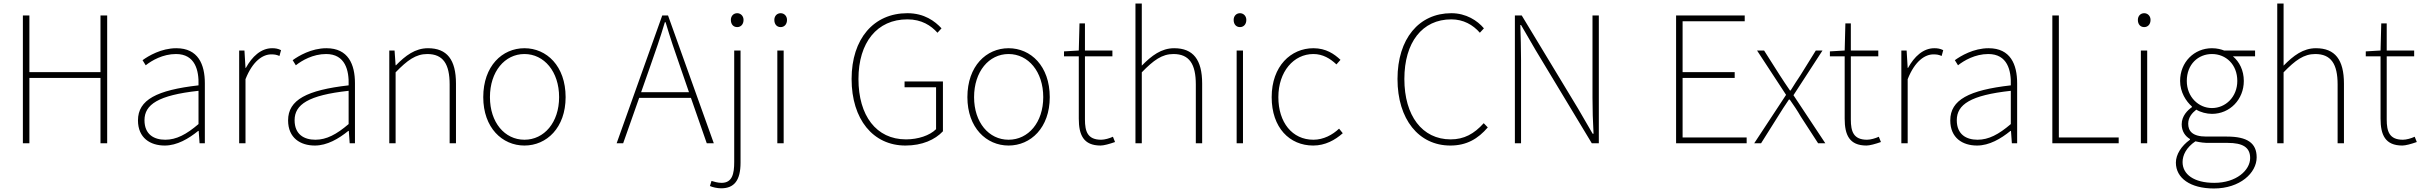

<svg xmlns="http://www.w3.org/2000/svg" viewBox="-20 -814 13764 1091"><path d="M110 0H147V-371H551V0H589V-726H551V-404H147V-726H110Z M916 13C986 13 1052 -26 1106 -70H1109L1114 0H1144V-341C1144 -448 1106 -540 982 -540C896 -540 823 -496 790 -472L808 -443C842 -470 905 -507 980 -507C1089 -507 1111 -414 1108 -329C871 -302 764 -247 764 -130C764 -30 834 13 916 13ZM919 -20C855 -20 801 -50 801 -131C801 -220 879 -273 1108 -298V-109C1039 -50 982 -20 919 -20Z M1339 0H1375V-364C1416 -468 1474 -505 1521 -505C1542 -505 1551 -503 1568 -496L1577 -529C1559 -538 1544 -540 1526 -540C1463 -540 1412 -492 1377 -428H1375L1369 -527H1339Z M1769 13C1839 13 1905 -26 1959 -70H1962L1967 0H1997V-341C1997 -448 1959 -540 1835 -540C1749 -540 1676 -496 1643 -472L1661 -443C1695 -470 1758 -507 1833 -507C1942 -507 1964 -414 1961 -329C1724 -302 1617 -247 1617 -130C1617 -30 1687 13 1769 13ZM1772 -20C1708 -20 1654 -50 1654 -131C1654 -220 1732 -273 1961 -298V-109C1892 -50 1835 -20 1772 -20Z M2192 0H2228V-403C2295 -472 2343 -507 2408 -507C2498 -507 2535 -450 2535 -334V0H2571V-339C2571 -475 2520 -540 2412 -540C2339 -540 2284 -498 2230 -443H2228L2222 -527H2192Z M2960 13C3086 13 3194 -88 3194 -262C3194 -439 3086 -540 2960 -540C2834 -540 2726 -439 2726 -262C2726 -88 2834 13 2960 13ZM2960 -20C2848 -20 2764 -118 2764 -262C2764 -407 2848 -507 2960 -507C3072 -507 3157 -407 3157 -262C3157 -118 3072 -20 2960 -20Z M3484 0H3521L3612 -258H3906L3996 0H4036L3776 -726H3743ZM3623 -290 3674 -435C3705 -523 3731 -597 3758 -688H3762C3789 -597 3814 -523 3845 -435L3895 -290Z M4078 256C4152 256 4188 211 4188 110V-527H4152V106C4152 174 4141 225 4080 225C4058 225 4036 218 4023 214L4014 243C4029 250 4056 256 4078 256ZM4169 -660C4189 -660 4205 -675 4205 -701C4205 -723 4189 -739 4169 -739C4148 -739 4133 -723 4133 -701C4133 -675 4148 -660 4169 -660Z M4397 0H4433V-527H4397ZM4416 -660C4436 -660 4452 -675 4452 -701C4452 -723 4436 -739 4416 -739C4395 -739 4380 -723 4380 -701C4380 -675 4395 -660 4416 -660Z M5125 13C5220 13 5293 -20 5338 -68V-351H5120V-318H5299V-80C5263 -44 5197 -22 5128 -22C4959 -22 4858 -157 4858 -365C4858 -573 4964 -704 5136 -704C5217 -704 5270 -669 5307 -628L5330 -653C5293 -693 5233 -739 5136 -739C4945 -739 4819 -594 4819 -365C4819 -136 4941 13 5125 13Z M5711 13C5837 13 5945 -88 5945 -262C5945 -439 5837 -540 5711 -540C5585 -540 5477 -439 5477 -262C5477 -88 5585 13 5711 13ZM5711 -20C5599 -20 5515 -118 5515 -262C5515 -407 5599 -507 5711 -507C5823 -507 5908 -407 5908 -262C5908 -118 5823 -20 5711 -20Z M6234 13C6252 13 6285 4 6316 -7L6304 -37C6285 -28 6257 -20 6237 -20C6160 -20 6145 -67 6145 -135V-494H6301V-527H6145V-681H6114L6110 -527L6026 -522V-494H6110V-140C6110 -48 6136 13 6234 13Z M6432 0H6468V-403C6535 -472 6583 -507 6648 -507C6738 -507 6775 -450 6775 -334V0H6811V-339C6811 -475 6760 -540 6652 -540C6579 -540 6524 -498 6468 -441V-560V-794H6432Z M7007 0H7043V-527H7007ZM7026 -660C7046 -660 7062 -675 7062 -701C7062 -723 7046 -739 7026 -739C7005 -739 6990 -723 6990 -701C6990 -675 7005 -660 7026 -660Z M7442 13C7510 13 7566 -18 7610 -57L7589 -83C7552 -48 7501 -20 7443 -20C7323 -20 7244 -118 7244 -262C7244 -407 7331 -507 7443 -507C7497 -507 7539 -481 7574 -448L7597 -474C7562 -507 7515 -540 7443 -540C7316 -540 7206 -439 7206 -262C7206 -88 7308 13 7442 13Z M8221 13C8315 13 8379 -26 8434 -90L8411 -114C8356 -53 8299 -22 8223 -22C8061 -22 7960 -157 7960 -365C7960 -573 8061 -704 8227 -704C8295 -704 8350 -673 8389 -628L8412 -653C8375 -697 8311 -739 8227 -739C8043 -739 7921 -594 7921 -365C7921 -136 8042 13 8221 13Z M8588 0H8623V-473C8623 -542 8621 -604 8619 -672H8623L8706 -529L9025 0H9065V-726H9029V-259C9029 -191 9031 -124 9035 -54H9030L8947 -197L8627 -726H8588Z M9504 0H9905V-33H9541V-371H9837V-404H9541V-693H9894V-726H9504Z M9948 0H9987L10082 -151C10103 -184 10123 -217 10145 -248H10150C10172 -217 10194 -184 10213 -151L10311 0H10352L10171 -273L10336 -527H10298L10211 -387C10191 -358 10174 -330 10155 -300H10151C10131 -330 10111 -358 10093 -387L10004 -527H9964L10129 -275Z M10586 13C10604 13 10637 4 10668 -7L10656 -37C10637 -28 10609 -20 10589 -20C10512 -20 10497 -67 10497 -135V-494H10653V-527H10497V-681H10466L10462 -527L10378 -522V-494H10462V-140C10462 -48 10488 13 10586 13Z M10784 0H10820V-364C10861 -468 10919 -505 10966 -505C10987 -505 10996 -503 11013 -496L11022 -529C11004 -538 10989 -540 10971 -540C10908 -540 10857 -492 10822 -428H10820L10814 -527H10784Z M11214 13C11284 13 11350 -26 11404 -70H11407L11412 0H11442V-341C11442 -448 11404 -540 11280 -540C11194 -540 11121 -496 11088 -472L11106 -443C11140 -470 11203 -507 11278 -507C11387 -507 11409 -414 11406 -329C11169 -302 11062 -247 11062 -130C11062 -30 11132 13 11214 13ZM11217 -20C11153 -20 11099 -50 11099 -131C11099 -220 11177 -273 11406 -298V-109C11337 -50 11280 -20 11217 -20Z M11642 0H12019V-33H11679V-726H11642Z M12145 0H12181V-527H12145ZM12164 -660C12184 -660 12200 -675 12200 -701C12200 -723 12184 -739 12164 -739C12143 -739 12128 -723 12128 -701C12128 -675 12143 -660 12164 -660Z M12560 257C12708 257 12803 169 12803 80C12803 -1 12750 -38 12634 -38H12517C12436 -38 12414 -71 12414 -111C12414 -147 12436 -172 12460 -191C12484 -176 12519 -167 12549 -167C12651 -167 12730 -249 12730 -354C12730 -414 12705 -463 12668 -494H12794V-527H12618C12603 -533 12579 -540 12549 -540C12448 -540 12368 -461 12368 -354C12368 -290 12402 -238 12435 -209V-205C12412 -189 12377 -156 12377 -108C12377 -68 12397 -40 12424 -24V-20C12375 15 12344 64 12344 110C12344 198 12426 257 12560 257ZM12549 -200C12473 -200 12406 -263 12406 -354C12406 -449 12471 -507 12549 -507C12628 -507 12693 -448 12693 -354C12693 -263 12626 -200 12549 -200ZM12562 225C12447 225 12382 177 12382 107C12382 68 12403 24 12455 -11C12484 -4 12512 -2 12519 -2H12639C12722 -2 12766 22 12766 84C12766 153 12688 225 12562 225Z M12920 0H12956V-403C13023 -472 13071 -507 13136 -507C13226 -507 13263 -450 13263 -334V0H13299V-339C13299 -475 13248 -540 13140 -540C13067 -540 13012 -498 12956 -441V-560V-794H12920Z M13631 13C13649 13 13682 4 13713 -7L13701 -37C13682 -28 13654 -20 13634 -20C13557 -20 13542 -67 13542 -135V-494H13698V-527H13542V-681H13511L13507 -527L13423 -522V-494H13507V-140C13507 -48 13533 13 13631 13Z"/></svg>

Font: Harano Aji Gothic CN ExtraLight
Style: Regular
Weight: 250
Foundry: Masamichi Hosoda
Version: HaranoAjiGothicCN-ExtraLight version 20230610;ttx 4.39.4